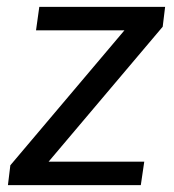

<svg xmlns="http://www.w3.org/2000/svg" viewBox="-20 -537 504 557"><path d="M3 0 10 -57.5 341 -449H84.5L94 -517H459L452 -459.5L121 -68H398.5L388.5 0Z"/></svg>

Font: Public Sans
Style: Italic
Weight: 400
Italic angle: -8°
Designer: The Public Sans project authors (U.S. Web Design System). Libre Franklin designed by Pablo Impallari and Rodrigo Fuenzal
Version: Version 1.008; ttfautohint (v1.8.1) -l 8 -r 50 -G 200 -x 14 